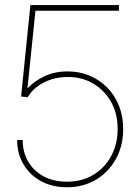

<svg xmlns="http://www.w3.org/2000/svg" viewBox="-20 -748 568 777"><path d="M251 9.8Q191.4 9.8 146 -14.9Q100.6 -39.6 75 -83Q49.3 -126.5 49.3 -181.6H71.8Q71.8 -132.3 94 -94.2Q116.2 -56.2 156.5 -34.4Q196.8 -12.7 251 -12.7Q312 -12.7 358.2 -40.8Q404.3 -68.8 430.2 -117.2Q456.1 -165.5 456.1 -225.6Q456.1 -289.1 429.2 -336.2Q402.3 -383.3 356.9 -409.9Q311.5 -436.5 254.4 -436.5Q201.7 -436.5 157.7 -414.3Q113.8 -392.1 92.3 -354.5L65.4 -357.4L103 -727.5H461.4V-704.6H123.5L91.3 -392.1H93.3Q117.2 -418.5 158.4 -438.7Q199.7 -459 254.4 -459Q301.8 -459 342.5 -441.9Q383.3 -424.8 413.8 -393.8Q444.3 -362.8 461.4 -320.1Q478.5 -277.3 478.5 -225.6Q478.5 -158.2 449.2 -105Q419.9 -51.8 368.7 -21Q317.4 9.8 251 9.8Z"/></svg>

Font: Inter 24pt Thin
Style: Regular
Weight: 250
Designer: Rasmus Andersson
Foundry: rsms
Version: Version 4.001;git-66647c0bb